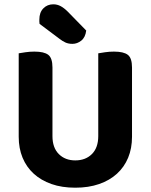

<svg xmlns="http://www.w3.org/2000/svg" viewBox="-20 -856 701 893"><path d="M330 17Q268 17 219.5 0Q171 -17 137 -48Q103 -79 85 -122.5Q67 -166 67 -220V-608Q78 -610 98.5 -613Q119 -616 140 -616Q185 -616 204.5 -601Q224 -586 224 -542V-223Q224 -169 253.5 -139.5Q283 -110 330 -110Q378 -110 407.5 -139.5Q437 -169 437 -223V-608Q448 -610 468.5 -613Q489 -616 510 -616Q555 -616 574.5 -601Q594 -586 594 -542V-220Q594 -166 576 -122.5Q558 -79 524 -48Q490 -17 441 0Q392 17 330 17ZM164 -745Q163 -749 163 -755.5Q163 -762 163 -765Q163 -798 181.5 -817Q200 -836 228 -836Q246 -836 262 -827.5Q278 -819 295 -802L381 -714Q377 -682 358 -667Q339 -652 317 -652Q298 -652 284 -658.5Q270 -665 256 -676Z"/></svg>

Font: Baloo Bhai 2
Style: Bold
Weight: 700
Designer: Supriya Tembe, Noopur Datye and Ek Type
Foundry: Ek Type
Version: Version 1.640;PS 1.000;hotconv 16.6.51;makeotf.lib2.5.65220;